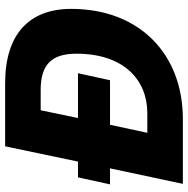

<svg xmlns="http://www.w3.org/2000/svg" viewBox="-12 -738 750 767"><g transform="rotate(-90 363.5 -355.0)"><path d="M12 0H271C531 0 711 -174 711 -446C711 -614 610 -710 414 -710H162L101 -419H38L10 -291H74ZM216 -142 248 -291H426L454 -419H275L306 -568H387C488 -568 532 -525 532 -425C532 -235 426 -142 295 -142Z"/></g></svg>

Font: Geist ExtraBold
Style: Italic
Weight: 800
Italic angle: -12°
Designer: Basement.studio, Andrés Briganti, Mateo Zaragoza
Foundry: Basement.studio, Vercel, Andrés Briganti, Guido Ferreyra, Mateo Zaragoza
Version: Version 1.500